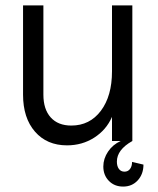

<svg xmlns="http://www.w3.org/2000/svg" viewBox="-20 -520 584 708"><path d="M65 -171V-500H140V-171Q140 -117 167 -87Q194 -57 243 -57Q311 -57 352 -111.5Q393 -166 393 -257V-500H468V0Q411 32 411 76Q411 93 418.5 103Q426 113 439 113Q452 113 459.5 103Q467 93 467 77L509 87Q509 122 488 145Q467 168 434 168Q402 168 381.5 147Q361 126 361 94Q361 65 378.5 39Q396 13 425 0H393V-89Q372 -41 327.5 -12.5Q283 16 227 16Q153 16 109 -34.5Q65 -85 65 -171Z"/></svg>

Font: MedMera Sans
Style: Regular
Weight: 400
Designer: Kasper Nordkvist
Foundry: UNCUT.wtf
Version: Version 1.300